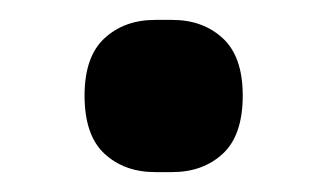

<svg xmlns="http://www.w3.org/2000/svg" viewBox="-20 -366 328 193"><path d="M65 -270Q65 -309 85 -327.5Q105 -346 136 -346H153Q184 -346 204 -327.5Q224 -309 224 -270Q224 -230 204 -211.5Q184 -193 153 -193H136Q105 -193 85 -211.5Q65 -230 65 -270Z"/></svg>

Font: IBM Plex Arabic Medium
Style: Regular
Weight: 500
Designer: Mike Abbink, Paul van der Laan, Pieter van Rosmalen, Wael Morcos, Khajak Apelian
Foundry: Bold Monday
Version: Version 1.0